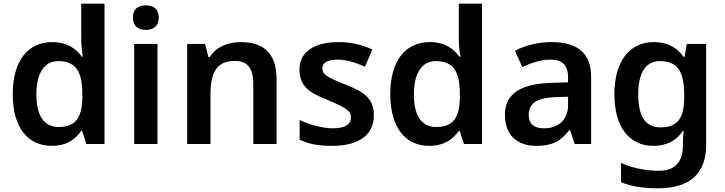

<svg xmlns="http://www.w3.org/2000/svg" viewBox="-20 -873 3925 1040"><path d="M260 -83C341 -83 389 -119 420 -164H425L448 -93H546V-853H420V-663C420 -629 425 -585 429 -566H423C392 -610 343 -645 263 -645C135 -645 49 -549 49 -363C49 -178 134 -83 260 -83ZM298 -185C219 -185 177 -246 177 -361C177 -476 219 -542 296 -542C396 -542 426 -478 426 -362V-346C425 -238 391 -185 298 -185Z M770 -844C731 -844 700 -827 700 -778C700 -729 731 -711 770 -711C808 -711 840 -729 840 -778C840 -827 808 -844 770 -844ZM833 -635H707V-93H833Z M1284 -645C1216 -645 1151 -620 1116 -564H1109L1091 -635H994V-93H1120V-358C1120 -477 1151 -543 1252 -543C1321 -543 1352 -502 1352 -421V-93H1478V-446C1478 -586 1405 -645 1284 -645Z M2005 -250C2005 -343 1946 -378 1849 -416C1751 -455 1726 -469 1726 -503C1726 -533 1755 -550 1809 -550C1859 -550 1907 -533 1957 -512L1997 -605C1937 -632 1879 -645 1813 -645C1686 -645 1602 -594 1602 -497C1602 -406 1654 -371 1758 -330C1863 -286 1881 -269 1881 -237C1881 -201 1852 -178 1783 -178C1726 -178 1656 -198 1603 -223V-116C1653 -93 1703 -83 1779 -83C1924 -83 2005 -141 2005 -250Z M2305 -83C2386 -83 2434 -119 2465 -164H2470L2493 -93H2591V-853H2465V-663C2465 -629 2470 -585 2474 -566H2468C2437 -610 2388 -645 2308 -645C2180 -645 2094 -549 2094 -363C2094 -178 2179 -83 2305 -83ZM2343 -185C2264 -185 2222 -246 2222 -361C2222 -476 2264 -542 2341 -542C2441 -542 2471 -478 2471 -362V-346C2470 -238 2436 -185 2343 -185Z M2968 -645C2893 -645 2822 -626 2769 -598L2809 -510C2858 -532 2908 -550 2962 -550C3022 -550 3057 -523 3057 -454V-427L2963 -424C2796 -418 2715 -363 2715 -251C2715 -136 2787 -83 2884 -83C2974 -83 3017 -109 3064 -168H3068L3093 -93H3182V-457C3182 -585 3108 -645 2968 -645ZM2991 -347 3057 -349V-303C3057 -220 3000 -178 2926 -178C2877 -178 2844 -198 2844 -250C2844 -308 2880 -343 2991 -347Z M3522 -645C3388 -645 3308 -539 3308 -363C3308 -187 3387 -83 3519 -83C3587 -83 3642 -108 3679 -164H3683C3681 -148 3679 -117 3679 -97V-83C3679 5 3634 52 3552 52C3476 52 3405 37 3344 10V114C3403 138 3467 147 3544 147C3718 147 3805 66 3805 -89V-635H3700L3688 -565H3683C3645 -619 3590 -645 3522 -645ZM3555 -542C3646 -542 3686 -490 3686 -362V-343C3686 -227 3645 -183 3557 -183C3476 -183 3437 -244 3437 -361C3437 -480 3478 -542 3555 -542Z"/></svg>

Font: Noto Sans Kannada UI SemiBold
Style: Regular
Weight: 600
Designer: Jelle Bosma - Monotype Design Team
Foundry: Monotype Imaging Inc.
Version: Version 2.005